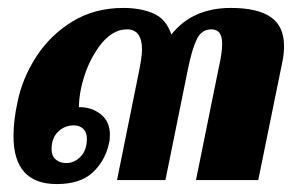

<svg xmlns="http://www.w3.org/2000/svg" viewBox="-20 -454 766 484"><path d="M14 -111Q14 -150 24 -196Q36 -256 71 -310.5Q106 -365 162 -399.5Q218 -434 291 -434Q335 -434 367 -420Q399 -406 412 -367Q465 -434 562 -434Q629 -434 662.5 -411Q696 -388 696 -338Q696 -318 692 -299L631 0H474L532 -286Q540 -321 540 -344Q540 -380 513 -380Q488 -380 476 -355Q464 -330 454 -281L397 0H275L329 -267Q338 -310 338 -329Q338 -380 300 -380Q261 -380 229 -335.5Q197 -291 184 -230Q179 -205 179 -184Q212 -184 234.5 -165.5Q257 -147 257 -115Q257 -101 255 -94Q246 -50 214.5 -20Q183 10 123 10Q14 10 14 -111ZM199 -104Q199 -120 190 -129Q181 -138 166 -138Q143 -138 126.5 -122Q110 -106 110 -78Q110 -61 120.5 -52Q131 -43 147 -43Q168 -43 183.5 -59.5Q199 -76 199 -104Z"/></svg>

Font: Trirong ExtraBold
Style: Italic
Weight: 800
Italic angle: -12°
Designer: Katatrad Team
Foundry: CadsonDemak
Version: Version 1.001